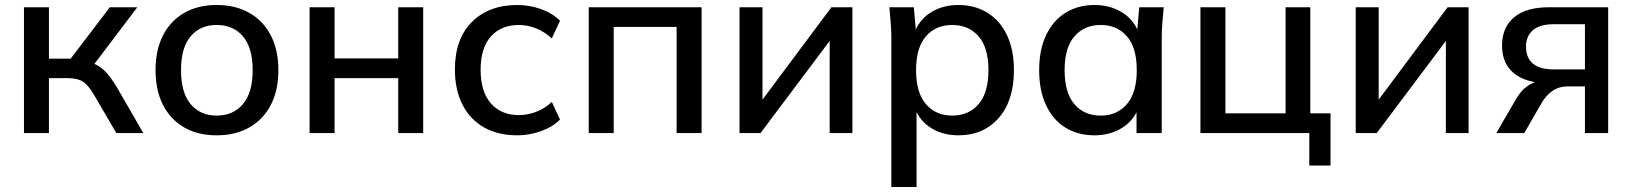

<svg xmlns="http://www.w3.org/2000/svg" viewBox="-20 -533 6537 769"><path d="M76 0V-504H176V-298H263L420 -504H530L358 -277Q383 -267 404 -244.5Q425 -222 449 -182L554 0H446L356 -154Q333 -193 311.5 -206.5Q290 -220 251 -220H176V0Z M848 9Q773 9 718 -22.5Q663 -54 633 -112.5Q603 -171 603 -252Q603 -333 633 -391.5Q663 -450 718 -481.5Q773 -513 848 -513Q923 -513 978.5 -481.5Q1034 -450 1064.5 -391.5Q1095 -333 1095 -252Q1095 -171 1064.5 -112.5Q1034 -54 978.5 -22.5Q923 9 848 9ZM848 -70Q914 -70 953 -116Q992 -162 992 -252Q992 -342 953 -387.5Q914 -433 848 -433Q782 -433 743.5 -387.5Q705 -342 705 -252Q705 -162 743.5 -116Q782 -70 848 -70Z M1220 0V-504H1320V-299H1575V-504H1675V0H1575V-220H1320V0Z M2052 9Q1975 9 1919 -22.5Q1863 -54 1832.5 -113.5Q1802 -173 1802 -255Q1802 -377 1870 -445Q1938 -513 2052 -513Q2101 -513 2147 -496.5Q2193 -480 2223 -450L2190 -379Q2161 -406 2127 -419.5Q2093 -433 2059 -433Q1987 -433 1946 -387Q1905 -341 1905 -254Q1905 -166 1946 -119Q1987 -72 2059 -72Q2091 -72 2126 -84.5Q2161 -97 2190 -125L2223 -54Q2193 -24 2146 -7.5Q2099 9 2052 9Z M2338 0V-504H2790V0H2690V-425H2438V0Z M2942 0V-504H3034V-134L3310 -504H3394V0H3303V-369L3026 0Z M3550 216V-383Q3550 -412 3547.5 -442.5Q3545 -473 3542 -504H3640L3648 -415Q3669 -461 3714.5 -487Q3760 -513 3819 -513Q3885 -513 3935.5 -481.5Q3986 -450 4013.5 -391.5Q4041 -333 4041 -252Q4041 -130 3980 -60.5Q3919 9 3819 9Q3762 9 3717.5 -15.5Q3673 -40 3651 -84V216ZM3794 -70Q3860 -70 3899.5 -116Q3939 -162 3939 -252Q3939 -342 3899.5 -387.5Q3860 -433 3794 -433Q3728 -433 3688.5 -387.5Q3649 -342 3649 -252Q3649 -162 3688.5 -116Q3728 -70 3794 -70Z M4364 9Q4297 9 4247 -22Q4197 -53 4169.5 -112Q4142 -171 4142 -252Q4142 -333 4169.5 -391.5Q4197 -450 4247 -481.5Q4297 -513 4364 -513Q4422 -513 4468 -487Q4514 -461 4535 -415L4543 -504H4641Q4638 -473 4635.5 -442.5Q4633 -412 4633 -383V0H4532V-83Q4509 -39 4464 -15Q4419 9 4364 9ZM4389 -70Q4454 -70 4493.5 -116Q4533 -162 4533 -252Q4533 -342 4493.5 -387.5Q4454 -433 4389 -433Q4323 -433 4283.5 -387.5Q4244 -342 4244 -252Q4244 -162 4283 -116Q4322 -70 4389 -70Z M5224 130V0H4788V-504H4888V-79H5129V-504H5228V-79H5309V130Z M5410 0V-504H5502V-134L5778 -504H5862V0H5771V-369L5494 0Z M5973 0 6052 -136Q6081 -187 6128 -204Q6065 -215 6030.5 -252Q5996 -289 5996 -351Q5996 -423 6044 -463.5Q6092 -504 6185 -504H6421V0H6328V-187H6261Q6223 -187 6196.5 -168Q6170 -149 6153 -118L6085 0ZM6203 -255H6328V-436H6203Q6147 -436 6119.5 -412Q6092 -388 6092 -346Q6092 -302 6119.5 -278.5Q6147 -255 6203 -255Z"/></svg>

Font: Mulish SemiBold
Style: Regular
Weight: 600
Designer: Vernon Adams
Foundry: Vernon Adams
Version: Version 3.603; ttfautohint (v1.8.3)